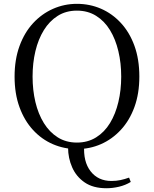

<svg xmlns="http://www.w3.org/2000/svg" viewBox="-20 -765 807 1006"><path d="M537.9 221.3Q468.1 221.3 423.9 191Q379.6 160.7 358.2 111.9Q336.7 63.2 336.7 8.5V-5H421.3Q415.2 81.6 454.7 132.4Q494.2 183.2 563.9 183.2Q589 183.2 611 178.6Q632.9 174 656.3 165.6L665.1 188.3Q637.5 205.3 603.8 213.3Q570.2 221.3 537.9 221.3ZM383 16.1Q316.9 16.1 257.7 -9.3Q198.4 -34.7 153.2 -83.8Q107.9 -132.9 82.2 -203.3Q56.4 -273.6 56.4 -363.7Q56.4 -452.8 82.2 -523.6Q107.9 -594.3 153.2 -643.4Q198.4 -692.5 257.7 -718.7Q316.9 -744.9 383 -744.9Q450 -744.9 508.8 -719.5Q567.6 -694.1 613.1 -645Q658.7 -595.9 684.4 -525.1Q710.1 -454.4 710.1 -363.7Q710.1 -274.6 684.4 -204.2Q658.7 -133.7 613.1 -84.6Q567.6 -35.5 508.8 -9.7Q450 16.1 383 16.1ZM383 -18Q440.1 -18 483.7 -45.3Q527.4 -72.6 556.4 -120.2Q585.4 -167.8 600.2 -230.4Q615.1 -293.1 615.1 -363.7Q615.1 -434.4 600.2 -496.9Q585.4 -559.5 556.4 -607.1Q527.4 -654.7 483.7 -682Q440.1 -709.3 383 -709.3Q325.9 -709.3 282.6 -682Q239.2 -654.7 209.8 -607.1Q180.4 -559.5 165.5 -496.9Q150.7 -434.4 150.7 -363.7Q150.7 -293.1 165.5 -230.4Q180.4 -167.8 209.8 -120.2Q239.2 -72.6 282.6 -45.3Q325.9 -18 383 -18Z"/></svg>

Font: Noto Serif TC
Style: Regular
Weight: 200
Designer: Ryoko NISHIZUKA 西塚涼子 (kana & ideographs); Frank Grießhammer (Latin, Greek & Cyrillic); Wenlong ZHANG 张文龙 (bopomofo); San
Foundry: Adobe
Version: Version 2.001;hotconv 1.1.0;makeotfexe 2.6.0